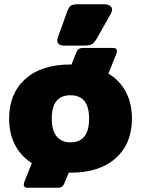

<svg xmlns="http://www.w3.org/2000/svg" viewBox="-20 -799 665 905"><path d="M250 -609Q250 -617 253 -624L297 -745Q304 -765 313.5 -772Q323 -779 349 -779H469Q487 -779 497.5 -772.5Q508 -766 508 -754Q508 -743 501 -732L436 -617Q424 -597 413 -590.5Q402 -584 373 -584H284Q250 -584 250 -609ZM602 -240Q602 -122 525.5 -53.5Q449 15 312 15H304L283 66Q275 86 254 86H109Q92 86 92 71Q92 67 96 55L130 -30Q78 -63 50.5 -116.5Q23 -170 23 -240Q23 -358 99 -426.5Q175 -495 312 -495H317L340 -553Q348 -573 370 -573H514Q531 -573 531 -559Q531 -550 527 -542L491 -452Q545 -420 573.5 -365.5Q602 -311 602 -240ZM400 -240Q400 -350 312 -350Q224 -350 224 -240Q224 -184 247 -156Q270 -128 312 -128Q400 -128 400 -240Z"/></svg>

Font: Mitr SemiBold
Style: Regular
Weight: 600
Designer: Thanarat Vachiruckul
Foundry: Cadson Demak
Version: Version 1.002